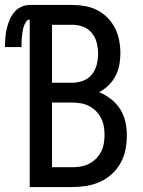

<svg xmlns="http://www.w3.org/2000/svg" viewBox="-58 -755 578 775"><path d="M62 0V-676Q54 -676 49 -669.5Q44 -663 41 -656Q38 -649 36 -641.5Q34 -634 33 -626.5Q32 -619 31 -611Q30 -603 29.5 -595.5Q29 -588 29 -580.5Q29 -573 29 -565H-38Q-38 -583 -36.5 -601.5Q-35 -620 -31 -638Q-27 -656 -20 -673Q-13 -690 -1.5 -704.5Q10 -719 27 -727Q44 -735 62 -735H234Q260 -735 285.5 -730.5Q311 -726 334.5 -714Q358 -702 376.5 -683Q395 -664 406.5 -641Q418 -618 423 -592Q428 -566 428 -540Q428 -516 423.5 -492.5Q419 -469 408 -448Q397 -427 380 -410.5Q363 -394 342 -383Q367 -373 389.5 -355.5Q412 -338 427 -314.5Q442 -291 448 -263.5Q454 -236 454 -208Q454 -180 448.5 -151.5Q443 -123 429 -97.5Q415 -72 393.5 -52.5Q372 -33 345.5 -21Q319 -9 290.5 -4.5Q262 0 234 0ZM152 -421H234Q256 -421 277.5 -429Q299 -437 313 -454.5Q327 -472 332.5 -494Q338 -516 338 -538Q338 -560 332.5 -582Q327 -604 313 -621.5Q299 -639 277.5 -647Q256 -655 234 -655H152ZM152 -80H234Q251 -80 268.5 -83Q286 -86 301.5 -94Q317 -102 329.5 -114.5Q342 -127 350 -142.5Q358 -158 361 -175.5Q364 -193 364 -210Q364 -228 361 -245Q358 -262 350 -278Q342 -294 329.5 -306.5Q317 -319 301.5 -327Q286 -335 268.5 -338Q251 -341 234 -341H152Z"/></svg>

Font: Iosevka SS18 Medium
Style: Regular
Weight: 500
Monospace: yes
Designer: Belleve Invis
Foundry: Belleve Invis
Version: Version 25.1.1; ttfautohint (v1.8.4)